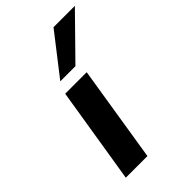

<svg xmlns="http://www.w3.org/2000/svg" viewBox="-231 -857 941 941"><g transform="rotate(-45 239.5 -386.0)"><path d="M60 0 141 -501H290L210 0ZM167 -561 331 -772H479L272 -561Z"/></g></svg>

Font: Nunito Sans 7pt Expanded
Style: Bold Italic
Weight: 700
Width: 7
Italic angle: -9°
Designer: Vernon Adams
Foundry: Vernon Adams
Version: Version 3.101;gftools[0.9.27]